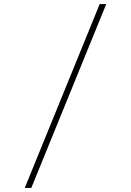

<svg xmlns="http://www.w3.org/2000/svg" viewBox="-20 -780 640 938"><path d="M101 138 467 -760H499L133 138Z"/></svg>

Font: IBM Plex Mono ExtraLight
Style: Regular
Weight: 200
Monospace: yes
Designer: Mike Abbink, Paul van der Laan, Pieter van Rosmalen
Foundry: Bold Monday
Version: Version 2.3